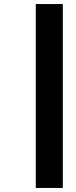

<svg xmlns="http://www.w3.org/2000/svg" viewBox="-20 -720 375 950"><path d="M157 210V-700H291V210Z"/></svg>

Font: Titillium Web
Style: Bold Italic
Weight: 700
Italic angle: -13°
Version: Version 1.001;PS 57.000;hotconv 1.0.70;makeotf.lib2.5.55311